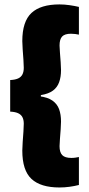

<svg xmlns="http://www.w3.org/2000/svg" viewBox="-20 -698 392 848"><path d="M328.5 -667.5V-545Q321.5 -546.5 312.5 -547.8Q303.5 -549 293.5 -549Q266 -549 254.5 -536.8Q243 -524.5 243 -497Q243 -486 244.8 -465Q246.5 -444 248 -422.8Q249.5 -401.5 249.5 -388.5Q249.5 -358 241.2 -335Q233 -312 213.8 -297.8Q194.5 -283.5 160.5 -278V-269.5L153.5 -273Q190.5 -268.5 211.5 -253.8Q232.5 -239 241 -215.8Q249.5 -192.5 249.5 -161Q249.5 -148.5 248 -127Q246.5 -105.5 244.8 -84.8Q243 -64 243 -52.5Q243 -25 255 -12.8Q267 -0.5 295.5 -0.5Q305 -0.5 313.5 -1.8Q322 -3 328.5 -4.5V119Q309 124 287 127Q265 130 242.5 130Q159.5 130 119 92.2Q78.5 54.5 78.5 -33Q78.5 -47.5 80.2 -70.8Q82 -94 83.5 -116.8Q85 -139.5 85 -151.5Q85 -169 79 -180.5Q73 -192 60 -198Q47 -204 25 -205V-344.5Q47 -345.5 60 -351.5Q73 -357.5 79 -369.2Q85 -381 85 -398.5Q85 -411 83.5 -433.5Q82 -456 80.2 -479.2Q78.5 -502.5 78.5 -516.5Q78.5 -603 119 -640.8Q159.5 -678.5 242.5 -678.5Q265 -678.5 287.2 -675.2Q309.5 -672 328.5 -667.5Z"/></svg>

Font: Anek Latin Medium ExtraBold
Style: Regular
Weight: 800
Version: Version 1.003